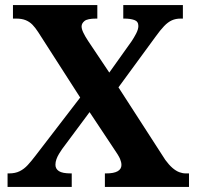

<svg xmlns="http://www.w3.org/2000/svg" viewBox="-20 -734 773 754"><path d="M9.7 0V-53H15.7Q39.7 -53 57.1 -61.6Q74.5 -70.1 89 -85.9Q103.5 -101.7 119.7 -123L294.9 -351L129.9 -608Q118.4 -625.8 107.1 -637.3Q95.7 -648.8 80.5 -654.9Q65.2 -661 43.9 -661H30.9V-714H362.2V-661H357.4Q323.4 -661 311.9 -651.6Q300.4 -642.2 300.4 -630.2Q300.4 -620.2 307.1 -606.1Q313.7 -592 326.2 -573L409.2 -449L496.1 -571Q505.4 -584.5 514.4 -601.7Q523.4 -619 523.4 -632Q523.4 -650 507.3 -655.5Q491.3 -661 468.3 -661H464.1V-714H698.2V-661H689.2Q670.2 -661 655 -654.2Q639.8 -647.4 624.8 -631.9Q609.8 -616.4 590.2 -589L445.2 -391L629.2 -106Q643.6 -86.4 657.2 -74.6Q670.8 -62.9 683.9 -57.9Q697 -53 709.1 -53H722.2V0H391.9V-53H396.9Q426.9 -53 441.9 -61.5Q456.9 -70 456.9 -86Q456.9 -97 451.4 -110.1Q446 -123.2 423.9 -155L331.8 -293.7L223.7 -148.3Q218.1 -140.3 211.8 -129.9Q205.5 -119.6 201.6 -108.7Q197.7 -97.9 197.7 -86.9Q197.7 -70.9 211.4 -62Q225.1 -53 258.1 -53H261.7V0Z"/></svg>

Font: Noto Serif Khmer
Style: Regular
Weight: 400
Designer: Danh Hong and the Monotype Design Team
Foundry: Monotype Imaging Inc.
Version: Version 2.003